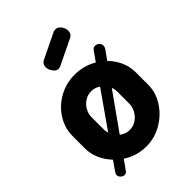

<svg xmlns="http://www.w3.org/2000/svg" viewBox="-215 -798 926 926"><g transform="rotate(-45 248.5 -334.5)"><path d="M248 9Q190 9 141 -19.5Q92 -48 62 -95Q32 -142 32 -196V-278Q32 -332 61 -378.5Q90 -425 139.5 -453Q189 -481 248 -481Q307 -481 356.5 -453.5Q406 -426 435.5 -380Q465 -334 465 -278V-196Q465 -143 435 -96Q405 -49 355.5 -20Q306 9 248 9ZM248 -104Q272 -104 292 -117Q312 -130 324 -151.5Q336 -173 336 -196V-278Q336 -301 324 -321Q312 -341 292.5 -354.5Q273 -368 248 -368Q224 -368 204 -355Q184 -342 172.5 -321.5Q161 -301 161 -278V-196Q161 -173 172.5 -151.5Q184 -130 204 -117Q224 -104 248 -104ZM77 32Q67 32 58 24Q49 16 49 5Q49 -3 55 -11L89 -60L362 -450L396 -498Q404 -510 416 -510Q428 -510 437 -501.5Q446 -493 446 -481Q446 -472 439 -462L406 -416L129 -26L94 23Q88 32 77 32ZM215 -555Q199 -555 187 -571.5Q175 -588 175 -604Q175 -626 192 -635L324 -699Q331 -701 337 -701Q354 -701 365.5 -685Q377 -669 377 -652Q377 -631 359 -622L229 -559Q225 -558 222 -556.5Q219 -555 215 -555Z"/></g></svg>

Font: Dosis
Style: Bold
Weight: 700
Designer: EdgarTolentino, PabloImpallari, IginoMarini
Foundry: EdgarTolentino, PabloImpallari, IginoMarini
Version: Version 3.001; ttfautohint (v1.8.2)